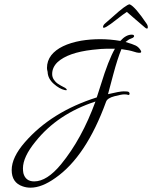

<svg xmlns="http://www.w3.org/2000/svg" viewBox="-20 -749 703 887"><path d="M217 -494Q256 -543 355 -561Q398 -568 443 -568Q488 -568 536 -560Q562 -589 589 -589Q596 -589 598.5 -585.5Q601 -582 598 -578Q595 -574 584.5 -570.5Q574 -567 560 -555Q594 -545 607 -538.5Q620 -532 629 -518Q638 -504 622 -505Q614 -505 596 -511Q578 -517 541 -522Q523 -479 503 -404Q483 -329 479 -314Q533 -327 551.5 -327Q570 -327 574 -324.5Q578 -322 578.5 -318Q579 -314 577 -311.5Q575 -309 570.5 -311Q566 -313 554 -313Q542 -313 509 -304.5Q476 -296 470 -279Q378 -26 236 73Q173 118 121 118Q102 118 85 112Q34 95 34 36.5Q34 -22 95 -92Q218 -233 427 -299Q430 -308 446 -358Q481 -472 511 -524Q499 -524 475 -524Q451 -524 407 -519Q294 -506 246 -462Q221 -438 221 -407Q221 -392 229.5 -380Q238 -368 246 -363Q259 -354 281 -343Q293 -334 286 -332Q283 -332 279 -333Q255 -338 228 -362Q201 -386 200 -417Q197 -428 197 -435Q197 -468 217 -494ZM86 29Q86 40 88 51Q98 89 138 89Q197 89 262 10Q358 -107 421 -280Q246 -223 144 -95Q86 -24 86 29ZM659 -637Q663 -630 663 -623.5Q663 -617 659 -617Q655 -617 649.5 -622Q644 -627 608 -657.5Q572 -688 566 -694Q549 -683 520 -660Q456 -609 456 -624Q456 -633 467 -642Q472 -646 498 -669Q564 -729 579 -729Q604 -719 659 -637Z"/></svg>

Font: Allura
Style: Regular
Weight: 400
Designer: Robert E. Leuschke
Foundry: Robert E. Leuschke
Version: Version 1.004